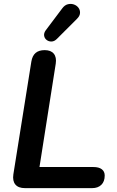

<svg xmlns="http://www.w3.org/2000/svg" viewBox="-20 -972 602 992"><path d="M109 0Q75 0 59.5 -18.5Q44 -37 49 -71L142 -654Q147 -684 164 -698.5Q181 -713 211 -713Q243 -713 258 -694.5Q273 -676 268 -643L184 -109H463Q491 -109 506 -97.5Q521 -86 521 -65Q521 -34 503.5 -17Q486 0 456 0ZM274 -771Q261 -758 246.5 -757.5Q232 -757 221 -765.5Q210 -774 208 -787.5Q206 -801 216 -815L301 -928Q314 -946 330.5 -950Q347 -954 361.5 -949Q376 -944 385 -932.5Q394 -921 393.5 -905.5Q393 -890 378 -875Z"/></svg>

Font: Nunito ExtraLight
Style: Italic
Weight: 200
Italic angle: -9°
Designer: Vernon Adams
Foundry: Vernon Adams
Version: Version 3.602